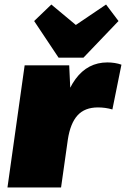

<svg xmlns="http://www.w3.org/2000/svg" viewBox="-20 -829 557 849"><path d="M89 -540H286L296 -325L250 0H13ZM240 -263Q260 -406 314 -479.5Q368 -553 455 -553Q471 -553 487 -550.5Q503 -548 517 -543L477 -345Q446 -354 413 -354Q355 -354 323 -319Q291 -284 280 -212ZM504 -736 349 -574H239L131 -736L207 -809L382 -663H233L449 -809Z"/></svg>

Font: Pathway Extreme SemiCondensed Black
Style: Italic
Weight: 900
Width: 4
Italic angle: -8°
Version: Version 1.001;gftools[0.9.26]